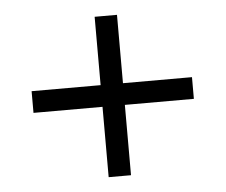

<svg xmlns="http://www.w3.org/2000/svg" viewBox="-42 -575 684 582"><g transform="rotate(-5 300.0 -284.0)"><path d="M266 -40V-254H56V-320H266V-528H334V-320H544V-254H334V-40Z"/></g></svg>

Font: Nunito Sans 7pt
Style: Regular
Weight: 400
Designer: Vernon Adams
Foundry: Vernon Adams
Version: Version 3.101;gftools[0.9.27]